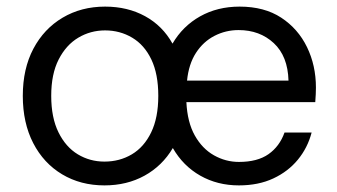

<svg xmlns="http://www.w3.org/2000/svg" viewBox="-20 -549 1020 581"><path d="M296 12Q224 12 168 -21.5Q112 -55 80.5 -116Q49 -177 49 -259Q49 -341 81 -401.5Q113 -462 169.5 -495.5Q226 -529 298 -529Q366 -529 419 -500Q472 -471 502 -417Q533 -470 585.5 -499.5Q638 -529 705 -529Q780 -529 831 -495.5Q882 -462 909 -406.5Q936 -351 936 -284Q936 -274 935.5 -264Q935 -254 934 -240H544Q547 -179 569.5 -139Q592 -99 627.5 -79Q663 -59 703 -59Q759 -59 792.5 -82.5Q826 -106 841 -148H923Q911 -102 881.5 -66Q852 -30 807 -9Q762 12 703 12Q638 12 586 -17.5Q534 -47 503 -101Q471 -47 417.5 -17.5Q364 12 296 12ZM296 -60Q342 -60 379 -82Q416 -104 437.5 -148.5Q459 -193 459 -259Q459 -325 438 -369Q417 -413 380 -435Q343 -457 298 -457Q254 -457 217 -435Q180 -413 157.5 -369Q135 -325 135 -259Q135 -193 157 -148.5Q179 -104 215.5 -82Q252 -60 296 -60ZM546 -305H853Q851 -379 808.5 -418.5Q766 -458 702 -458Q663 -458 629 -440.5Q595 -423 573 -389Q551 -355 546 -305Z"/></svg>

Font: DM Sans 11pt
Style: Regular
Weight: 400
Version: Version 4.004;gftools[0.9.30]